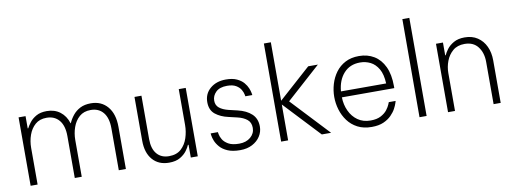

<svg xmlns="http://www.w3.org/2000/svg" viewBox="-61 -1107 3924 1465"><g transform="rotate(-10 1901.0 -375.0)"><path d="M80 0V-530H134V-435H138Q147 -453 166 -478Q185 -503 217.5 -521.5Q250 -540 299 -540Q360 -540 402.5 -507.5Q445 -475 463 -417H465Q478 -448 501 -476.5Q524 -505 558 -522.5Q592 -540 641 -540Q722 -540 770 -483.5Q818 -427 818 -327V0H763V-325Q763 -405 728 -447.5Q693 -490 631 -490Q577 -490 543 -460Q509 -430 492.5 -383Q476 -336 476 -284V0H422V-325Q422 -405 386.5 -447.5Q351 -490 289 -490Q235 -490 201 -460Q167 -430 150.5 -383Q134 -336 134 -284V0Z M1152 10Q1071 10 1024.5 -43.5Q978 -97 978 -191V-530H1032V-193Q1032 -119 1066 -79Q1100 -39 1160 -39Q1219 -39 1254 -71Q1289 -103 1305 -152Q1321 -201 1321 -252V-530H1375V0H1321V-99H1316Q1309 -81 1290.5 -55.5Q1272 -30 1238.5 -10Q1205 10 1152 10Z M1703 10Q1644 10 1606 -6.5Q1568 -23 1546.5 -48Q1525 -73 1515.5 -97.5Q1506 -122 1504 -138.5Q1502 -155 1502 -155H1558Q1558 -155 1561 -137.5Q1564 -120 1577 -97.5Q1590 -75 1620 -57.5Q1650 -40 1704 -40Q1758 -40 1792 -69Q1826 -98 1826 -141Q1826 -184 1797.5 -206.5Q1769 -229 1726 -239L1658 -255Q1598 -268 1558 -300Q1518 -332 1518 -394Q1518 -459 1565.5 -499.5Q1613 -540 1687 -540Q1738 -540 1771.5 -524.5Q1805 -509 1824 -486.5Q1843 -464 1852 -441.5Q1861 -419 1863.5 -403.5Q1866 -388 1866 -388H1812Q1812 -388 1809 -403.5Q1806 -419 1794.5 -439.5Q1783 -460 1757.5 -475.5Q1732 -491 1688 -491Q1630 -491 1601 -462.5Q1572 -434 1572 -396Q1572 -360 1597.5 -339.5Q1623 -319 1667 -308L1735 -292Q1803 -276 1842 -239.5Q1881 -203 1881 -142Q1881 -101 1859 -66.5Q1837 -32 1797 -11Q1757 10 1703 10Z M2021 0V-760H2075V-307L2324 -530H2399L2134 -292L2408 0H2336L2075 -278V0Z M2722 10Q2659 10 2613 -14Q2567 -38 2537.5 -78Q2508 -118 2493.5 -166.5Q2479 -215 2479 -265Q2479 -315 2493.5 -364Q2508 -413 2537.5 -453Q2567 -493 2612 -516.5Q2657 -540 2718 -540Q2784 -540 2834.5 -509.5Q2885 -479 2913.5 -418.5Q2942 -358 2942 -268V-252H2536Q2537 -195 2559.5 -146.5Q2582 -98 2623 -69Q2664 -40 2722 -40Q2771 -40 2802.5 -57Q2834 -74 2851 -96.5Q2868 -119 2875 -136.5Q2882 -154 2882 -154H2935Q2935 -154 2930 -137.5Q2925 -121 2912 -96.5Q2899 -72 2875 -47.5Q2851 -23 2814 -6.5Q2777 10 2722 10ZM2537 -298H2887Q2884 -369 2859.5 -411Q2835 -453 2798 -471.5Q2761 -490 2718 -490Q2639 -490 2591.5 -437Q2544 -384 2537 -298Z M3093 0 3094 -760H3148V0Z M3314 0V-530H3368V-431H3372Q3380 -450 3399 -475.5Q3418 -501 3452 -520.5Q3486 -540 3537 -540Q3595 -540 3636.5 -512.5Q3678 -485 3700 -437.5Q3722 -390 3722 -330V0H3667V-328Q3667 -398 3631.5 -444.5Q3596 -491 3528 -491Q3472 -491 3437 -461Q3402 -431 3385 -386Q3368 -341 3368 -294V0Z"/></g></svg>

Font: Be Vietnam Pro ExtraLight
Style: Regular
Weight: 200
Designer: Lam Bao, Tony Le, Vietanh Nguyen
Foundry: Yellow Type Foundry
Version: Version 1.002; ttfautohint (v1.8.3)